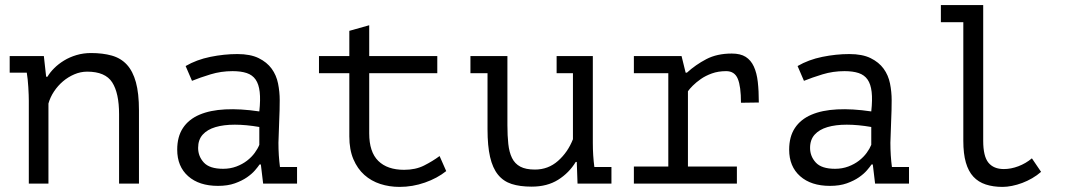

<svg xmlns="http://www.w3.org/2000/svg" viewBox="-20 -720 4240 753"><path d="M93 -325Q93 -334 92.5 -348.5Q92 -363 91 -378.5Q90 -394 88.5 -409Q87 -424 85 -435H18V-500H152L161 -419H166Q176 -436 192.5 -452.5Q209 -469 231 -482.5Q253 -496 280 -504Q307 -512 337 -512Q383 -512 418.5 -502Q454 -492 477.5 -466.5Q501 -441 513 -397.5Q525 -354 525 -287V0H447V-272Q447 -355 420 -397Q393 -439 322 -439Q296 -439 271.5 -428.5Q247 -418 227 -401Q207 -384 192 -361.5Q177 -339 170 -314V0H93Z M708 -461Q751 -486 805 -497Q859 -508 911 -508Q962 -508 994.5 -492Q1027 -476 1045.5 -450.5Q1064 -425 1070.5 -392.5Q1077 -360 1077 -327Q1077 -289 1075 -246Q1073 -203 1072 -160Q1072 -110 1078 -65H1145V0H1012L1003 -75H998Q992 -66 980 -52Q968 -38 948.5 -24.5Q929 -11 901 -1Q873 9 835 9Q761 9 718 -29Q675 -67 675 -133Q675 -184 697.5 -218Q720 -252 762 -270Q804 -288 863.5 -291Q923 -294 997 -283Q1002 -329 998.5 -359.5Q995 -390 982.5 -408Q970 -426 947.5 -433.5Q925 -441 892 -441Q847 -441 806 -428.5Q765 -416 733 -403ZM855 -58Q883 -58 907 -67Q931 -76 949 -90Q967 -104 979 -120.5Q991 -137 997 -152V-222Q945 -231 901 -231Q857 -231 825 -221.5Q793 -212 775 -192Q757 -172 757 -140Q757 -107 779.5 -82.5Q802 -58 855 -58Z M1231 -500H1350V-599L1428 -621V-500H1695V-433H1428V-197Q1428 -124 1463.5 -89Q1499 -54 1565 -54Q1610 -54 1643.5 -71Q1677 -88 1704 -108L1730 -49Q1695 -21 1646.5 -4Q1598 13 1547 13Q1507 13 1471.5 1.5Q1436 -10 1409 -34Q1382 -58 1366 -95.5Q1350 -133 1350 -185V-433H1231Z M2163 -500H2305V-159Q2305 -110 2311 -65H2378V0H2245L2242 -85H2238Q2212 -42 2169 -15Q2126 12 2065 12Q2019 12 1986.5 1.5Q1954 -9 1933 -35Q1912 -61 1902 -104.5Q1892 -148 1892 -213V-433H1825V-500H1970V-229Q1970 -188 1973.5 -155.5Q1977 -123 1988 -100.5Q1999 -78 2020.5 -66.5Q2042 -55 2078 -55Q2130 -55 2168.5 -89Q2207 -123 2227 -174V-433H2163Z M2466 0V-67H2601V-433H2466V-500H2653L2669 -435H2674Q2708 -466 2750 -488Q2792 -510 2850 -510Q2884 -510 2904.5 -497Q2925 -484 2936.5 -459Q2948 -434 2952 -398.5Q2956 -363 2956 -318L2886 -317Q2886 -381 2873.5 -411Q2861 -441 2828 -441Q2797 -441 2772 -432Q2747 -423 2728.5 -410Q2710 -397 2697 -384Q2684 -371 2678 -362V-67H2870V0Z M3108 -461Q3151 -486 3205 -497Q3259 -508 3311 -508Q3362 -508 3394.5 -492Q3427 -476 3445.5 -450.5Q3464 -425 3470.5 -392.5Q3477 -360 3477 -327Q3477 -289 3475 -246Q3473 -203 3472 -160Q3472 -110 3478 -65H3545V0H3412L3403 -75H3398Q3392 -66 3380 -52Q3368 -38 3348.5 -24.5Q3329 -11 3301 -1Q3273 9 3235 9Q3161 9 3118 -29Q3075 -67 3075 -133Q3075 -184 3097.5 -218Q3120 -252 3162 -270Q3204 -288 3263.5 -291Q3323 -294 3397 -283Q3402 -329 3398.5 -359.5Q3395 -390 3382.5 -408Q3370 -426 3347.5 -433.5Q3325 -441 3292 -441Q3247 -441 3206 -428.5Q3165 -416 3133 -403ZM3255 -58Q3283 -58 3307 -67Q3331 -76 3349 -90Q3367 -104 3379 -120.5Q3391 -137 3397 -152V-222Q3345 -231 3301 -231Q3257 -231 3225 -221.5Q3193 -212 3175 -192Q3157 -172 3157 -140Q3157 -107 3179.5 -82.5Q3202 -58 3255 -58Z M3670 -700H3836V-168Q3836 -107 3856.5 -82Q3877 -57 3917 -57Q3945 -57 3974 -68Q4003 -79 4027 -99L4063 -46Q4047 -32 4028 -21Q4009 -10 3989 -2.5Q3969 5 3949 9Q3929 13 3912 13Q3875 13 3846 3.5Q3817 -6 3797.5 -27Q3778 -48 3768 -82.5Q3758 -117 3758 -168V-633H3670Z"/></svg>

Font: PT Mono
Style: Regular
Weight: 400
Monospace: yes
Designer: A.Korolkova, I.Chaeva
Foundry: ParaType Ltd
Version: Version 1.001W OFL